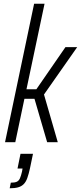

<svg xmlns="http://www.w3.org/2000/svg" viewBox="-20 -763 434 1030"><path d="M7 0 163 -743H219L122 -284H175L331 -510H394L216 -256L290 0H233L165 -233H111L62 0ZM32 247 38 217Q59 217 70 212Q81 207 87 193.5Q93 180 98 158L101 141H74L90 62H157L141 139Q134 171 126.5 192Q119 213 107 225Q95 237 77 242Q59 247 32 247Z"/></svg>

Font: Saira Condensed Light
Style: Italic
Weight: 300
Width: 3
Italic angle: -12°
Designer: Hector Gatti with collaboration of the Omnibus-Type team
Foundry: Omnibus-Type
Version: Version 1.101